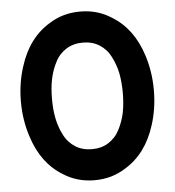

<svg xmlns="http://www.w3.org/2000/svg" viewBox="-52 -760 747 821"><g transform="rotate(-5 321.5 -350.0)"><path d="M321.7 -578.7Q362.7 -578.7 392.7 -559.7Q408 -550 420 -536.8Q432 -523.7 440.7 -506.3Q449.3 -489.7 455.8 -471.5Q462.3 -453.3 466.3 -434Q473.7 -394.7 473.7 -350Q473.7 -305.7 466.3 -266Q462.3 -246.7 455.8 -228.5Q449.3 -210.3 440.7 -193.7Q432 -176.3 420 -163.3Q408 -150.3 392.7 -140.3Q362.7 -121.3 321.7 -121.3Q281 -121.3 250.7 -140.3Q235.3 -150.3 223.3 -163.3Q211.3 -176.3 202.7 -193.7Q185.3 -226.7 177.3 -266Q173.3 -285.3 171.5 -306.3Q169.7 -327.3 169.7 -350Q169.7 -373 171.5 -393.8Q173.3 -414.7 177.3 -434Q185.3 -473.3 202.7 -506.3Q211.3 -523.7 223.3 -536.8Q235.3 -550 250.7 -559.7Q281 -578.7 321.7 -578.7ZM321.7 -712Q247 -712 188 -674Q142.3 -646.3 110.2 -602.8Q78 -559.3 59.3 -499.3Q36.3 -429 36.3 -350Q36.3 -271 59.3 -200.7Q78 -140.7 110.2 -97.2Q142.3 -53.7 188 -26Q247 12 321.7 12Q396 12 455 -26Q546.7 -81.3 584.3 -200.7Q595.7 -236 601.3 -273.3Q607 -310.7 607 -350Q607 -389.7 601.3 -426.8Q595.7 -464 584.3 -499.3Q546.7 -618.7 455 -674Q396 -712 321.7 -712Z"/></g></svg>

Font: Unageo Variable
Style: Regular
Weight: 300
Designer: Richard Sepsi
Foundry: Richard Sepsi
Version: Version 2.200